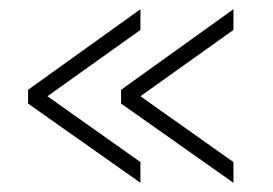

<svg xmlns="http://www.w3.org/2000/svg" viewBox="-20 -468 592 417"><path d="M41 -243V-273L285 -448V-403L83 -259L285 -116V-71ZM243 -243V-273L487 -448V-403L285 -259L487 -116V-71Z"/></svg>

Font: Raleway
Style: Light
Weight: 300
Designer: Matt McInerney, Pablo Impallari, Rodrigo Fuenzalida
Foundry: Matt McInerney, Pablo Impallari, Rodrigo Fuenzalida
Version: Version 3.000